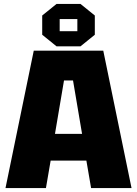

<svg xmlns="http://www.w3.org/2000/svg" viewBox="-20 -958 698 978"><path d="M8 0 152 -700H506L650 0H444L420 -140H238L214 0ZM260 -276H398L352 -548H306ZM195 -781V-879L268 -938H390L463 -879V-781L390 -722H268ZM284 -799H374V-861H284Z"/></svg>

Font: Tektur ExtraBold
Style: Regular
Weight: 800
Designer: Adam Jagosz
Foundry: Adam Jagosz
Version: Version 1.005;gftools[0.9.30]